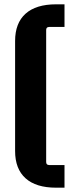

<svg xmlns="http://www.w3.org/2000/svg" viewBox="-20 -700 334 890"><path d="M279 170H240Q147 170 98.5 126.5Q50 83 50 0V-510Q50 -593 98.5 -636.5Q147 -680 240 -680H279V-575H208Q194 -575 194 -561V51Q194 65 208 65H279Z"/></svg>

Font: Gemunu Libre ExtraBold
Style: Regular
Weight: 800
Designer: Puspanada Ekanayake, Sola Matas, Pathum Egodawatta, Kosala Senevirathne
Foundry: mooniak
Version: Version 1.100